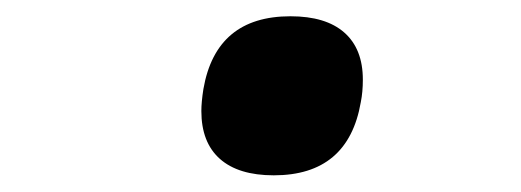

<svg xmlns="http://www.w3.org/2000/svg" viewBox="-20 -398 640 236"><path d="M227.5 -261.5Q227.5 -272.5 230 -288.5Q245.5 -378 337 -378Q380.5 -378 403.2 -358Q426 -338 426 -300Q426 -285 423.5 -272.5Q408 -182.5 316.5 -182.5Q273 -182.5 250.2 -202.8Q227.5 -223 227.5 -261.5Z"/></svg>

Font: JuliaMono SemiBold
Style: Italic
Weight: 600
Italic angle: -9°
Monospace: yes
Designer: cormullion
Foundry: corm
Version: Version 0.056; ttfautohint (v1.8.4)